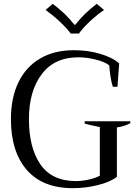

<svg xmlns="http://www.w3.org/2000/svg" viewBox="-20 -972 711 1002"><path d="M289 -862C315 -838 335 -816 349 -797C349 -797 392 -797 392 -797C406 -817 426 -839 452 -863C478 -887 502 -906 523 -920C523 -920 485 -952 485 -952C465 -937 445 -920 424 -900C403 -879 386 -860 373 -843C373 -843 368 -843 368 -843C355 -860 338 -879 317 -900C296 -920 275 -937 255 -952C255 -952 218 -920 218 -920C239 -905 263 -886 289 -862ZM120 -85C175 -22 255 10 360 10C404 10 447 5 490 -6C532 -16 565 -30 590 -49C590 -49 590 -307 590 -307C615 -310 639 -318 660 -329C660 -329 660 -339 660 -339C660 -339 422 -339 422 -339C422 -339 422 -327 422 -327C443 -321 470 -315 501 -309C501 -309 501 -55 501 -55C484 -46 464 -39 440 -34C415 -29 394 -27 376 -27C293 -27 231 -56 191 -114C151 -172 131 -251 131 -350C131 -447 153 -526 198 -585C242 -644 306 -673 390 -673C418 -673 448 -669 480 -661C512 -653 535 -643 550 -631C554 -582 560 -545 569 -519C569 -519 593 -519 593 -519C593 -519 602 -641 602 -641C579 -662 546 -678 503 -691C460 -704 414 -710 366 -710C298 -710 239 -696 190 -667C140 -638 102 -596 76 -542C50 -488 37 -424 37 -350C37 -237 65 -148 120 -85Z"/></svg>

Font: BUSH 25 TRIRONG
Style: Regular
Weight: 400
Designer: Katatrad Team
Foundry: CadsonDemak